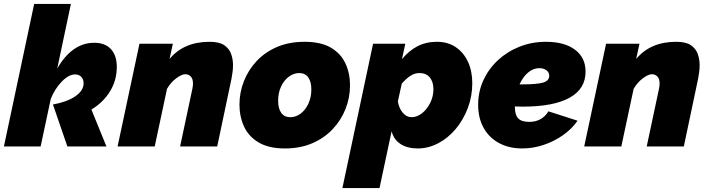

<svg xmlns="http://www.w3.org/2000/svg" viewBox="-36 -750 3628 983"><path d="M235 -215Q307 -228 349.5 -257Q392 -286 392 -324Q392 -344 380 -356.5Q368 -369 349 -369Q316 -369 280.5 -332.5Q245 -296 224 -244L172 0H-16L139 -730H327L257 -399Q333 -531 447 -531Q502 -531 532 -498.5Q562 -466 562 -407Q562 -340 528 -283.5Q494 -227 432 -189L509 0H309Z M678 -526H849L832 -448Q905 -536 1037 -536Q1086 -536 1111.5 -519Q1137 -502 1147 -474.5Q1157 -447 1157 -417Q1157 -398 1154.5 -380Q1152 -362 1149 -346L1076 0H886L949 -296Q952 -311 952 -322Q952 -347 940.5 -358.5Q929 -370 913 -370Q894 -370 866 -349Q838 -328 819 -295L756 0H566Z M1423 10Q1340 10 1288.5 -20.5Q1237 -51 1213.5 -102Q1190 -153 1190 -214Q1190 -277 1213 -335Q1236 -393 1279 -438.5Q1322 -484 1383.5 -510Q1445 -536 1523 -536Q1607 -536 1658 -506Q1709 -476 1732.5 -425.5Q1756 -375 1756 -313Q1756 -250 1733 -192Q1710 -134 1667 -88.5Q1624 -43 1562.5 -16.5Q1501 10 1423 10ZM1450 -150Q1479 -150 1503.5 -168.5Q1528 -187 1543 -219.5Q1558 -252 1558 -292Q1558 -332 1542 -354Q1526 -376 1496 -376Q1468 -376 1443 -357.5Q1418 -339 1403 -307Q1388 -275 1388 -234Q1388 -194 1404 -172Q1420 -150 1450 -150Z M1874 -526H2039L2022 -447Q2057 -490 2101 -513Q2145 -536 2201 -536Q2257 -536 2297.5 -508.5Q2338 -481 2360 -433.5Q2382 -386 2382 -324Q2382 -257 2359 -196.5Q2336 -136 2297 -89.5Q2258 -43 2207.5 -16.5Q2157 10 2103 10Q2050 10 2015 -12.5Q1980 -35 1969 -78L1907 213H1717ZM2071 -150Q2099 -150 2124.5 -170Q2150 -190 2166.5 -223Q2183 -256 2183 -293Q2183 -331 2164.5 -353.5Q2146 -376 2111 -376Q2088 -376 2066.5 -362.5Q2045 -349 2021 -322L2001 -231Q2006 -197 2025.5 -173.5Q2045 -150 2071 -150Z M2638 10Q2570 10 2519 -17.5Q2468 -45 2440 -95.5Q2412 -146 2412 -213Q2412 -281 2439 -339.5Q2466 -398 2513.5 -442Q2561 -486 2624 -511Q2687 -536 2759 -536Q2854 -536 2908 -495.5Q2962 -455 2962 -383Q2962 -295 2880 -249.5Q2798 -204 2639 -204Q2620 -204 2600 -205V-203Q2600 -162 2617 -144Q2634 -126 2674 -126Q2738 -126 2772 -180L2921 -132Q2892 -90 2846.5 -58Q2801 -26 2747 -8Q2693 10 2638 10ZM2725 -401Q2694 -401 2667.5 -378.5Q2641 -356 2624 -318Q2631 -318 2638 -318Q2715 -318 2745.5 -327.5Q2776 -337 2776 -362Q2776 -379 2762 -390Q2748 -401 2725 -401Z M3067 -526H3238L3221 -448Q3294 -536 3426 -536Q3475 -536 3500.5 -519Q3526 -502 3536 -474.5Q3546 -447 3546 -417Q3546 -398 3543.5 -380Q3541 -362 3538 -346L3465 0H3275L3338 -296Q3341 -311 3341 -322Q3341 -347 3329.5 -358.5Q3318 -370 3302 -370Q3283 -370 3255 -349Q3227 -328 3208 -295L3145 0H2955Z"/></svg>

Font: Raleway Black
Style: Italic
Weight: 900
Italic angle: -12°
Designer: Matt McInerney, Pablo Impallari, Rodrigo Fuenzalida
Foundry: Matt McInerney, Pablo Impallari, Rodrigo Fuenzalida
Version: Version 4.101;RELEASE